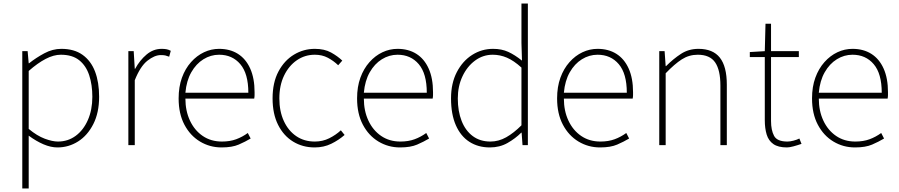

<svg xmlns="http://www.w3.org/2000/svg" viewBox="-20 -814 5043 1077"><path d="M105 243V-527H135L141 -459H143Q182 -490 228.5 -515Q275 -540 324 -540Q396 -540 443 -506.5Q490 -473 513 -413Q536 -353 536 -271Q536 -182 503.5 -118Q471 -54 418 -20.5Q365 13 302 13Q265 13 224 -4.5Q183 -22 141 -53V46V243ZM305 -20Q361 -20 404.5 -52Q448 -84 473 -141Q498 -198 498 -271Q498 -338 480.5 -391.5Q463 -445 424.5 -476Q386 -507 321 -507Q281 -507 236 -483.5Q191 -460 141 -416V-91Q188 -52 231 -36Q274 -20 305 -20Z M700 0V-527H730L736 -428H738Q764 -476 802 -508Q840 -540 887 -540Q901 -540 913 -538Q925 -536 938 -529L929 -496Q916 -501 907 -503Q898 -505 882 -505Q847 -505 807 -473.5Q767 -442 736 -364V0Z M1223 13Q1157 13 1102 -20Q1047 -53 1014.5 -114.5Q982 -176 982 -262Q982 -327 1000.5 -378Q1019 -429 1051.5 -465.5Q1084 -502 1124.5 -521Q1165 -540 1209 -540Q1270 -540 1314.5 -512Q1359 -484 1383.5 -429.5Q1408 -375 1408 -297Q1408 -289 1408 -280.5Q1408 -272 1406 -261H1020Q1020 -192 1045.5 -137.5Q1071 -83 1117 -51.5Q1163 -20 1225 -20Q1270 -20 1305 -33Q1340 -46 1370 -68L1386 -37Q1356 -19 1319 -3Q1282 13 1223 13ZM1020 -294H1373Q1373 -401 1328 -454Q1283 -507 1209 -507Q1162 -507 1121 -481.5Q1080 -456 1053 -408.5Q1026 -361 1020 -294Z M1745 13Q1678 13 1624.5 -19.5Q1571 -52 1540 -113.5Q1509 -175 1509 -262Q1509 -351 1542 -413Q1575 -475 1629 -507.5Q1683 -540 1746 -540Q1800 -540 1837 -519.5Q1874 -499 1900 -474L1877 -448Q1851 -473 1819 -490Q1787 -507 1746 -507Q1690 -507 1645 -476Q1600 -445 1573.5 -390Q1547 -335 1547 -262Q1547 -190 1572 -135.5Q1597 -81 1641.5 -50.5Q1686 -20 1746 -20Q1790 -20 1827 -38.5Q1864 -57 1892 -83L1913 -57Q1880 -28 1838 -7.5Q1796 13 1745 13Z M2224 13Q2158 13 2103 -20Q2048 -53 2015.5 -114.5Q1983 -176 1983 -262Q1983 -327 2001.5 -378Q2020 -429 2052.5 -465.5Q2085 -502 2125.5 -521Q2166 -540 2210 -540Q2271 -540 2315.5 -512Q2360 -484 2384.5 -429.5Q2409 -375 2409 -297Q2409 -289 2409 -280.5Q2409 -272 2407 -261H2021Q2021 -192 2046.5 -137.5Q2072 -83 2118 -51.5Q2164 -20 2226 -20Q2271 -20 2306 -33Q2341 -46 2371 -68L2387 -37Q2357 -19 2320 -3Q2283 13 2224 13ZM2021 -294H2374Q2374 -401 2329 -454Q2284 -507 2210 -507Q2163 -507 2122 -481.5Q2081 -456 2054 -408.5Q2027 -361 2021 -294Z M2728 13Q2662 13 2613 -18.5Q2564 -50 2537 -111.5Q2510 -173 2510 -262Q2510 -347 2542.5 -409.5Q2575 -472 2628.5 -506Q2682 -540 2746 -540Q2794 -540 2831 -523Q2868 -506 2908 -474L2905 -573V-794H2941V0H2911L2906 -70H2904Q2871 -37 2827 -12Q2783 13 2728 13ZM2731 -20Q2777 -20 2819.5 -44Q2862 -68 2905 -111V-435Q2862 -474 2823.5 -490.5Q2785 -507 2744 -507Q2689 -507 2644.5 -474Q2600 -441 2574 -385.5Q2548 -330 2548 -262Q2548 -190 2569.5 -135.5Q2591 -81 2632 -50.5Q2673 -20 2731 -20Z M3346 13Q3280 13 3225 -20Q3170 -53 3137.5 -114.5Q3105 -176 3105 -262Q3105 -327 3123.5 -378Q3142 -429 3174.5 -465.5Q3207 -502 3247.5 -521Q3288 -540 3332 -540Q3393 -540 3437.5 -512Q3482 -484 3506.5 -429.5Q3531 -375 3531 -297Q3531 -289 3531 -280.5Q3531 -272 3529 -261H3143Q3143 -192 3168.5 -137.5Q3194 -83 3240 -51.5Q3286 -20 3348 -20Q3393 -20 3428 -33Q3463 -46 3493 -68L3509 -37Q3479 -19 3442 -3Q3405 13 3346 13ZM3143 -294H3496Q3496 -401 3451 -454Q3406 -507 3332 -507Q3285 -507 3244 -481.5Q3203 -456 3176 -408.5Q3149 -361 3143 -294Z M3678 0V-527H3708L3714 -443H3716Q3757 -484 3800 -512Q3843 -540 3898 -540Q3979 -540 4018 -490.5Q4057 -441 4057 -339V0H4021V-334Q4021 -421 3991.5 -464Q3962 -507 3894 -507Q3845 -507 3804.5 -481Q3764 -455 3714 -403V0Z M4394 13Q4345 13 4318 -6Q4291 -25 4280.5 -59.5Q4270 -94 4270 -140V-494H4186V-522L4270 -527L4274 -681H4305V-527H4461V-494H4305V-135Q4305 -84 4322 -52Q4339 -20 4397 -20Q4412 -20 4431 -25Q4450 -30 4464 -37L4476 -7Q4453 1 4430.5 7Q4408 13 4394 13Z M4776 13Q4710 13 4655 -20Q4600 -53 4567.5 -114.5Q4535 -176 4535 -262Q4535 -327 4553.5 -378Q4572 -429 4604.5 -465.5Q4637 -502 4677.5 -521Q4718 -540 4762 -540Q4823 -540 4867.5 -512Q4912 -484 4936.5 -429.5Q4961 -375 4961 -297Q4961 -289 4961 -280.5Q4961 -272 4959 -261H4573Q4573 -192 4598.5 -137.5Q4624 -83 4670 -51.5Q4716 -20 4778 -20Q4823 -20 4858 -33Q4893 -46 4923 -68L4939 -37Q4909 -19 4872 -3Q4835 13 4776 13ZM4573 -294H4926Q4926 -401 4881 -454Q4836 -507 4762 -507Q4715 -507 4674 -481.5Q4633 -456 4606 -408.5Q4579 -361 4573 -294Z"/></svg>

Font: Shanggu Sans SC VF
Style: Regular
Weight: 250
Designer: GuiWonder
Version: Version 1.021